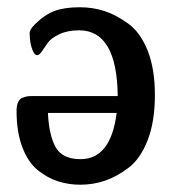

<svg xmlns="http://www.w3.org/2000/svg" viewBox="-20 -502 475 532"><path d="M25.9 -194.8Q25.9 -209 30 -218.5Q34.2 -228 42 -231Q49.8 -233.9 54.9 -234.9Q60.1 -235.8 68.8 -235.8H306.2Q304.2 -418 199.2 -418Q167 -418 144 -407Q121.1 -396 112.5 -383.5Q104 -371.1 96.4 -360.1Q88.9 -349.1 83 -349.1Q75.2 -349.1 69.6 -364.5Q64 -379.9 63 -395L62 -410.2Q62 -419.9 76.2 -434.1Q103 -460.9 130.6 -471.4Q158.2 -481.9 201.2 -481.9Q237.3 -481.9 269.5 -471.4Q301.8 -460.9 335.4 -436.5Q369.1 -412.1 389.2 -361.6Q409.2 -311 409.2 -238.8Q409.2 -165.5 389.2 -113.8Q369.1 -62 336.2 -37.1Q303.2 -12.2 270.5 -1.2Q237.8 9.8 203.1 9.8Q169.9 9.8 140.9 0.5Q111.8 -8.8 85 -30.3Q58.1 -51.8 42 -93.8Q25.9 -135.7 25.9 -194.8ZM112.8 -189Q115.7 -127 134.3 -94Q152.8 -61 203.1 -61Q287.1 -61 303.2 -189Z"/></svg>

Font: CMU Sans Serif Demi Condensed
Style: DemiCondensed
Weight: 600
Width: 3
Version: Version 0.7.0